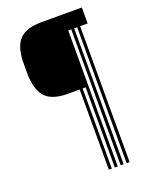

<svg xmlns="http://www.w3.org/2000/svg" viewBox="-164 -885 833 1069"><g transform="rotate(-20 252.0 -350.0)"><path d="M47.2 -540.2Q46.8 -565 46.8 -588.1Q46.8 -611.2 47.2 -635.8Q51.5 -724 91.8 -762Q132 -800 220 -800H458V-705.5H413.5V100H395.8V-705.5H378.2V100H360.8V-705.5H343.2V100H325.8V-375H308V100H290.5V-375H220Q132.5 -375 92.6 -413.5Q52.8 -452 47.2 -540.2Z"/></g></svg>

Font: Big Shoulders Inline Display Thin
Style: Bold
Weight: 700
Version: Version 2.002